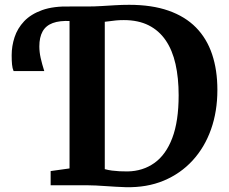

<svg xmlns="http://www.w3.org/2000/svg" viewBox="-20 -770 952 798"><path d="M502.5 8Q483.5 7.5 462.2 6.2Q441 5 419.8 3.5Q398.5 2 378.8 1Q359 0 342.5 0H190.5V-59L269 -70V-743H341Q373 -743 401.2 -744.8Q429.5 -746.5 457.8 -748.2Q486 -750 517 -750Q611 -750 680.2 -725.8Q749.5 -701.5 794.5 -655.8Q839.5 -610 861.5 -544.5Q883.5 -479 883.5 -396.5Q883.5 -307 857 -232.2Q830.5 -157.5 780.5 -103Q730.5 -48.5 660.5 -19.2Q590.5 10 502.5 8ZM510 -57.5Q573.5 -58.5 621.5 -92.5Q669.5 -126.5 696 -196.2Q722.5 -266 722.5 -374Q722.5 -446 709.5 -503.8Q696.5 -561.5 668.8 -602.2Q641 -643 597.8 -664.8Q554.5 -686.5 494.5 -686.5Q476 -686.5 461.2 -685Q446.5 -683.5 435 -681.8Q423.5 -680 415.5 -679.5V-67Q430 -63 445.5 -61Q461 -59 477 -58.2Q493 -57.5 510 -57.5ZM36.5 -474.5Q31.5 -486 30 -502Q28.5 -518 28.5 -540.5Q28.5 -578.5 40.5 -615.2Q52.5 -652 80.2 -681.5Q108 -711 155.2 -728Q202.5 -745 273.5 -743L279.5 -713L273.5 -682.5Q228 -685 199.2 -674.2Q170.5 -663.5 157 -639.2Q143.5 -615 143.5 -577Q143.5 -554 149 -529.2Q154.5 -504.5 164 -474.5Z"/></svg>

Font: Merriweather 20pt
Style: Bold
Weight: 700
Version: Version 2.100